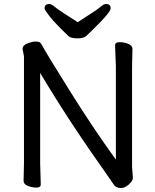

<svg xmlns="http://www.w3.org/2000/svg" viewBox="-20 -922 778 961"><path d="M369 -811Q401 -832 434.5 -853.5Q468 -875 484 -888.5Q500 -902 510 -902Q534 -902 534 -881Q534 -860 446 -775Q426 -756 413 -743Q400 -730 368.5 -730Q337 -730 324 -740Q254 -807 228.5 -840Q203 -873 203 -880Q203 -902 227 -902Q237 -902 253 -888.5Q269 -875 303 -853.5Q337 -832 369 -811ZM100 -640 93 -677Q93 -696 118 -705Q143 -714 154 -714Q165 -714 173 -712.5Q181 -711 187 -701Q212 -655 329.5 -467Q447 -279 560 -123V-589L556 -695Q556 -711 578.5 -711Q601 -711 622 -702.5Q643 -694 643 -677L641 -588V-87L645 -32Q645 -20 634 -8Q610 19 585.5 19Q561 19 550.5 3.5Q540 -12 515 -48Q323 -318 181 -557V-105L184 1Q184 17 162.5 17Q141 17 119.5 8.5Q98 0 98 -17L100 -106Z"/></svg>

Font: LXGW WenKai Lite
Style: Bold
Weight: 700
Designer: LXGW / Fontworks Inc.
Foundry: LXGW / Fontworks Inc.
Version: Version 1.330;April 28, 2024